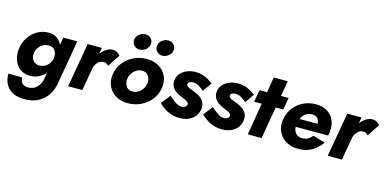

<svg xmlns="http://www.w3.org/2000/svg" viewBox="-83 -1199 3908 1931"><g transform="rotate(15 1871.0 -233.0)"><path d="M44 -236Q36 -170 56 -117Q76 -64 118.5 -33Q161 -2 222 -2Q269 -2 309.5 -21.5Q350 -41 380 -75L369 -10Q361 45 323 81Q285 117 234 116Q192 116 171.5 94.5Q151 73 149 34L7 33Q6 127 62 183.5Q118 240 232 240Q306 240 365.5 210.5Q425 181 464 125Q503 69 515 -10L592 -460H447L433 -382Q414 -422 379.5 -446Q345 -470 292 -470Q231 -470 178 -440.5Q125 -411 89 -358Q53 -305 44 -236ZM201 -236Q209 -284 245 -315Q281 -346 329 -346Q368 -346 390.5 -317Q413 -288 409 -244L406 -223Q395 -180 359.5 -152.5Q324 -125 285 -126Q240 -128 217 -159Q194 -190 201 -236Z M955 -302 1039 -431Q1026 -448 1005.5 -459.5Q985 -471 960 -471Q926 -471 894 -450Q862 -429 837 -396L848 -460H700L620 0H768L810 -242Q819 -277 844 -303Q869 -329 903 -328Q920 -328 932.5 -320.5Q945 -313 955 -302Z M1022 -230Q1012 -161 1038 -107Q1064 -53 1117.5 -21.5Q1171 10 1242 10Q1315 10 1378.5 -20.5Q1442 -51 1484 -105.5Q1526 -160 1536 -230Q1546 -299 1519.5 -353.5Q1493 -408 1440 -439Q1387 -470 1315 -470Q1242 -470 1179 -439.5Q1116 -409 1074 -355Q1032 -301 1022 -230ZM1176 -230Q1181 -262 1199.5 -288Q1218 -314 1245 -329.5Q1272 -345 1302 -344Q1347 -343 1368 -308.5Q1389 -274 1382 -230Q1377 -199 1358.5 -172.5Q1340 -146 1313.5 -131Q1287 -116 1256 -116Q1211 -117 1190 -151.5Q1169 -186 1176 -230ZM1378 -626Q1374 -592 1396 -567Q1418 -542 1453 -542Q1488 -542 1517.5 -565Q1547 -588 1551 -622Q1556 -657 1533 -681.5Q1510 -706 1475 -706Q1441 -706 1412 -683.5Q1383 -661 1378 -626ZM1140 -626Q1136 -592 1158.5 -567Q1181 -542 1216 -542Q1251 -542 1280.5 -565Q1310 -588 1314 -622Q1319 -657 1296 -681.5Q1273 -706 1238 -706Q1204 -706 1174.5 -683.5Q1145 -661 1140 -626Z M1639 -174 1564 -78Q1605 -36 1660.5 -8.5Q1716 19 1784 19Q1861 19 1913 -19.5Q1965 -58 1974 -128Q1978 -167 1964 -194.5Q1950 -222 1924.5 -240.5Q1899 -259 1868 -272Q1848 -280 1825 -288Q1802 -296 1786.5 -307Q1771 -318 1774 -334Q1777 -348 1792 -355.5Q1807 -363 1826 -363Q1856 -363 1884.5 -346.5Q1913 -330 1940 -306L2006 -400Q1970 -430 1923.5 -450Q1877 -470 1821 -470Q1775 -470 1735.5 -454Q1696 -438 1669.5 -409Q1643 -380 1637 -340Q1632 -301 1646 -273Q1660 -245 1686.5 -225.5Q1713 -206 1745 -193Q1764 -185 1784 -177Q1804 -169 1817 -158Q1830 -147 1827 -130Q1825 -115 1810 -105.5Q1795 -96 1776 -96Q1743 -95 1708.5 -119.5Q1674 -144 1639 -174Z M2080 -174 2005 -78Q2046 -36 2101.5 -8.5Q2157 19 2225 19Q2302 19 2354 -19.5Q2406 -58 2415 -128Q2419 -167 2405 -194.5Q2391 -222 2365.5 -240.5Q2340 -259 2309 -272Q2289 -280 2266 -288Q2243 -296 2227.5 -307Q2212 -318 2215 -334Q2218 -348 2233 -355.5Q2248 -363 2267 -363Q2297 -363 2325.5 -346.5Q2354 -330 2381 -306L2447 -400Q2411 -430 2364.5 -450Q2318 -470 2262 -470Q2216 -470 2176.5 -454Q2137 -438 2110.5 -409Q2084 -380 2078 -340Q2073 -301 2087 -273Q2101 -245 2127.5 -225.5Q2154 -206 2186 -193Q2205 -185 2225 -177Q2245 -169 2258 -158Q2271 -147 2268 -130Q2266 -115 2251 -105.5Q2236 -96 2217 -96Q2184 -95 2149.5 -119.5Q2115 -144 2080 -174Z M2595 -620 2568 -460H2490L2467 -334H2546L2490 0H2634L2692 -334H2770L2793 -460H2713L2741 -620Z M2953 -284Q2967 -318 2996 -340Q3025 -362 3065 -362Q3104 -362 3122 -339Q3140 -316 3141 -284ZM2936 -198H3275Q3277 -209 3279 -219L3281 -237Q3289 -306 3265.5 -358.5Q3242 -411 3193.5 -440.5Q3145 -470 3077 -470Q3013 -470 2958 -446.5Q2903 -423 2863 -380Q2823 -337 2805 -280Q2801 -268 2798 -255.5Q2795 -243 2793 -230Q2784 -162 2810.5 -107.5Q2837 -53 2890 -21.5Q2943 10 3015 10Q3101 10 3160.5 -26.5Q3220 -63 3259 -120L3132 -158Q3113 -133 3086.5 -118Q3060 -103 3025 -104Q2982 -106 2960 -132Q2938 -158 2936 -198Z M3658 -302 3742 -431Q3729 -448 3708.5 -459.5Q3688 -471 3663 -471Q3629 -471 3597 -450Q3565 -429 3540 -396L3551 -460H3403L3323 0H3471L3513 -242Q3522 -277 3547 -303Q3572 -329 3606 -328Q3623 -328 3635.5 -320.5Q3648 -313 3658 -302Z"/></g></svg>

Font: Jost* 700 Bold Italic
Style: Bold Italic
Weight: 700
Italic angle: -10°
Version: Version 3.200; ttfautohint (v0.97) -l 8 -r 50 -G 200 -x 14 -